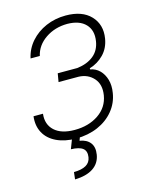

<svg xmlns="http://www.w3.org/2000/svg" viewBox="-113 -626 697 891"><g transform="rotate(-15 235.5 -180.0)"><path d="M24.9 -139.6H70.3Q64.5 -88.9 97.2 -58.8Q129.9 -28.8 193.8 -28.8Q261.2 -28.8 308.6 -61Q356 -93.3 365.2 -148.9Q373.5 -199.7 346.2 -230.5Q318.8 -261.2 274.4 -262.7H178.2L185.1 -303.2H279.3Q327.6 -309.1 357.9 -333.5Q388.2 -357.9 395 -400.9Q403.3 -451.7 374.3 -482.2Q345.2 -512.7 286.6 -513.2Q226.6 -512.7 181.6 -481.9Q136.7 -451.2 125.5 -402.3H81.1Q90.8 -446.8 120.6 -480.7Q150.4 -514.6 194.3 -533.7Q238.3 -552.7 289.6 -552.7Q368.7 -552.7 409.2 -509.8Q449.7 -466.8 439 -401.9Q431.6 -357.4 403.1 -328.1Q374.5 -298.8 335 -287.1L334.5 -281.7Q360.8 -277.3 379.4 -258.8Q397.9 -240.2 406 -211.9Q414.1 -183.6 408.2 -148.9Q400.9 -102.1 371.1 -65.7Q341.3 -29.3 294.7 -9Q248 11.2 189.9 11.7Q135.3 11.2 95.9 -7.6Q56.6 -26.4 38.1 -60.3Q19.5 -94.2 24.9 -139.6ZM174.3 -2.9H212.4L201.7 25.4Q235.4 30.8 251.7 51.8Q268.1 72.8 262.2 108.9Q255.4 148.9 222.9 170.4Q190.4 191.9 135.3 193.4L139.2 159.2Q176.8 158.7 197.5 146.7Q218.3 134.8 222.2 109.9Q226.6 81.1 209.5 67.6Q192.4 54.2 152.8 53.2Z"/></g></svg>

Font: Inter Tight ExtraLight
Style: Italic
Weight: 250
Italic angle: -9.39999°
Designer: Rasmus Andersson
Foundry: rsms
Version: Version 3.004